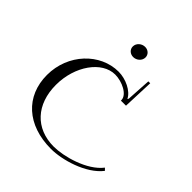

<svg xmlns="http://www.w3.org/2000/svg" viewBox="-206 -917 1077 1077"><g transform="rotate(45 332.5 -379.0)"><path d="M333.2 -768.5C306.6 -768.5 282.2 -747.8 282.2 -720.9C282.2 -698.3 300.9 -680.5 325.5 -680.5C352.2 -680.5 376.5 -701.2 376.5 -728.1C376.5 -750.7 357.9 -768.5 333.2 -768.5ZM497.4 -644.2H482.4L473.6 -498.5L469.2 -491.1C449.1 -533.9 383.6 -565 326.4 -565C180.9 -565 54.8 -434.4 54.8 -267.7C54.8 -99.8 175 10 364.1 10C450.6 10 598.7 -31 665.2 -117L652.4 -130C590.3 -49 444.6 -10 365.9 -10C220.9 -10 129.6 -110.1 129.6 -263.9C129.6 -413.7 219.8 -540 324.2 -540C379.6 -540 450 -506 450 -463V-459L490.2 -459.2Z"/></g></svg>

Font: Galberik
Style: Regular
Weight: 400
Designer: Gluk
Foundry: Gluk
Version: Version 0.50